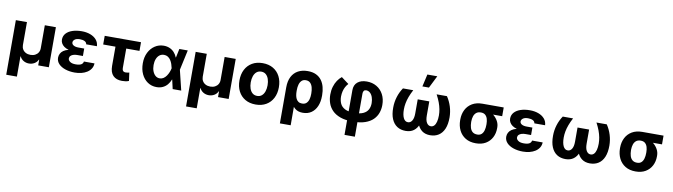

<svg xmlns="http://www.w3.org/2000/svg" viewBox="-41 -1578 9028 2575"><g transform="rotate(10 4473.0 -291.0)"><path d="M60.4 197.8V-545.5H211.6V-232.2Q212 -199.6 227.1 -174.4Q242.2 -149.1 269.7 -134.9Q297.2 -120.7 333.5 -120.7Q369.7 -120.7 397 -134.9Q424.4 -149.1 439.6 -174.4Q454.9 -199.6 454.9 -232.2V-545.5H605.8V0H460.9V-77.4H456.7Q440.3 -42.3 407.3 -22.7Q374.3 -3.2 333.5 -3.2Q292.6 -3.2 259.4 -22.7Q226.2 -42.3 209.9 -77.4H205.6V197.8Z M919.7 -285.9H1029.5V-228H952.1Q925.4 -228 902 -221.1Q878.6 -214.1 864 -199.8Q849.4 -185.4 849.1 -163Q849.8 -138.1 876.1 -119.5Q902.3 -100.9 951.3 -100.9Q1002.1 -100.9 1027 -115.2Q1051.8 -129.6 1055.8 -157.3H1199.9Q1198.5 -116.1 1178.4 -84.9Q1158.4 -53.6 1125 -32.5Q1091.6 -11.4 1049 -0.7Q1006.4 9.9 959.2 9.9Q887.8 9.9 830.1 -9.4Q772.4 -28.8 738.8 -64.3Q705.3 -99.8 704.9 -148.4Q705.3 -177.6 717.7 -202.4Q730.1 -227.3 756 -246.1Q782 -264.9 822.6 -275.4Q863.3 -285.9 919.7 -285.9ZM1029.5 -264.9H919.7Q867.2 -264.9 828.5 -275.7Q789.8 -286.6 764.4 -305Q739 -323.5 726.6 -347.1Q714.1 -370.7 714.1 -395.6Q714.1 -446 745.7 -481Q777.3 -516 832.4 -534.3Q887.4 -552.6 958.5 -552.6Q1022.7 -552.6 1074.8 -533.2Q1126.8 -513.8 1158 -477.5Q1189.3 -441.1 1191.8 -389.9H1045.8Q1042.6 -416.5 1016.9 -429.5Q991.1 -442.5 951 -442.5Q905.9 -442.5 882.6 -424.7Q859.4 -407 859 -383.5Q859.4 -359 883.9 -344.3Q908.4 -329.5 952.1 -329.5H1029.5Z M1764.9 -545.5V-427.2H1270.6V-545.5ZM1437.9 -545.5H1584.5V-165.5Q1584.5 -143.8 1590.4 -131.9Q1596.2 -120 1606.9 -115.2Q1617.5 -110.4 1631.7 -110.4Q1648.4 -110.4 1658.7 -112.6Q1669 -114.7 1680.8 -117.5L1696 -5.7Q1673.3 3.6 1651.8 6.7Q1630.3 9.9 1601.9 9.9Q1524.1 9.9 1481 -33.6Q1437.9 -77.1 1437.9 -166.2Z M2072.4 11.4Q2003.9 11 1950.8 -25.2Q1897.7 -61.4 1867.5 -125.4Q1837.4 -189.3 1837.4 -272.7Q1837.4 -355.8 1869 -418.7Q1900.6 -481.5 1954.4 -517Q2008.2 -552.6 2074.9 -552.6Q2119 -552.6 2155 -536.9Q2191.1 -521.3 2217.5 -492.5Q2244 -463.8 2259.2 -424.7H2304.7L2342 -274.1L2408.7 0H2292.3L2229.8 -274.1Q2224.4 -301.1 2214.8 -329Q2205.3 -356.9 2189.8 -380.3Q2174.4 -403.8 2152 -418Q2129.6 -432.2 2099.4 -432.2Q2063.6 -432.2 2037.6 -411.8Q2011.7 -391.3 1997.9 -355.8Q1984 -320.3 1984 -273.8Q1984 -226.9 1998 -190.3Q2012.1 -153.8 2036.9 -132.6Q2061.8 -111.5 2094.8 -111.5Q2123.2 -111.5 2146 -126.6Q2168.7 -141.7 2185.5 -165.8Q2202.4 -190 2213.6 -217.9Q2224.8 -245.7 2229.8 -271.3L2286.9 -545.5H2401.6L2342 -271.3L2304.7 -124.3H2261Q2246.1 -85.6 2220.9 -54.9Q2195.7 -24.1 2158.7 -6.4Q2121.8 11.4 2072.4 11.4Z M2509.2 197.8V-545.5H2660.5V-232.2Q2660.9 -199.6 2676 -174.4Q2691.1 -149.1 2718.6 -134.9Q2746.1 -120.7 2782.3 -120.7Q2818.5 -120.7 2845.9 -134.9Q2873.2 -149.1 2888.5 -174.4Q2903.8 -199.6 2903.8 -232.2V-545.5H3054.7V0H2909.8V-77.4H2905.5Q2889.2 -42.3 2856.2 -22.7Q2823.2 -3.2 2782.3 -3.2Q2741.5 -3.2 2708.3 -22.7Q2675.1 -42.3 2658.7 -77.4H2654.5V197.8Z M3422.2 10.7Q3339.5 10.7 3279.3 -24.7Q3219.1 -60 3186.4 -123.4Q3153.8 -186.8 3153.8 -270.6Q3153.8 -355.1 3186.4 -418.5Q3219.1 -481.9 3279.3 -517.2Q3339.5 -552.6 3422.2 -552.6Q3505 -552.6 3565.2 -517.2Q3625.4 -481.9 3658 -418.5Q3690.7 -355.1 3690.7 -270.6Q3690.7 -186.8 3658 -123.4Q3625.4 -60 3565.2 -24.7Q3505 10.7 3422.2 10.7ZM3422.9 -106.5Q3460.6 -106.5 3485.8 -128Q3511 -149.5 3524 -186.8Q3536.9 -224.1 3536.9 -271.7Q3536.9 -319.2 3524 -356.5Q3511 -393.8 3485.8 -415.5Q3460.6 -437.1 3422.9 -437.1Q3384.9 -437.1 3359.2 -415.5Q3333.5 -393.8 3320.5 -356.5Q3307.5 -319.2 3307.5 -271.7Q3307.5 -224.1 3320.5 -186.8Q3333.5 -149.5 3359.2 -128Q3384.9 -106.5 3422.9 -106.5Z M3788 203.1V-288.4Q3788 -373.9 3818.4 -432.9Q3848.7 -491.8 3904.5 -522.2Q3960.2 -552.6 4035.5 -552.6Q4102.6 -552.6 4149.3 -530.2Q4196 -507.8 4225 -468.4Q4253.9 -429 4267.2 -377.3Q4280.5 -325.6 4280.5 -267V-257.1Q4280.5 -176.8 4254.8 -116.8Q4229 -56.8 4180.8 -23.4Q4132.5 9.9 4065 9.9Q4001.1 9.9 3962 -20.8Q3922.9 -51.5 3901.1 -106Q3879.3 -160.5 3866.5 -232.6L3933.9 -257.8Q3933.9 -233 3938.2 -207Q3942.5 -181.1 3953.1 -159.3Q3963.8 -137.4 3983.3 -123.9Q4002.8 -110.4 4033.4 -110.4Q4072.4 -110.4 4094.3 -132.1Q4116.1 -153.8 4124.8 -187.5Q4133.5 -221.2 4133.2 -257.1V-267Q4133.2 -310.4 4123.6 -346.9Q4114 -383.5 4091.8 -405.5Q4069.6 -427.6 4031.2 -427.6Q3995.7 -427.6 3974.3 -406.6Q3952.8 -385.7 3943.2 -350.9Q3933.6 -316.1 3933.9 -274.5L3935 203.1Z M4668.3 204.5V-404.5Q4668.3 -475.9 4714.5 -514.2Q4760.7 -552.6 4839.8 -552.6Q4915.5 -552.6 4973.9 -518.3Q5032.3 -484 5065.3 -422.2Q5098.4 -360.4 5098.4 -277.7Q5098.4 -221.2 5080.1 -169.6Q5061.8 -117.9 5021 -77.4Q4980.1 -36.9 4912.6 -13.5Q4845.2 9.9 4746.1 9.9Q4644.9 9.9 4575.8 -14.9Q4506.7 -39.8 4465 -82.6Q4423.3 -125.4 4404.8 -180.2Q4386.4 -235.1 4386.4 -295.1Q4386.4 -353.7 4401.3 -403.2Q4416.2 -452.8 4441.8 -490.6Q4467.3 -528.4 4498.9 -552.6L4600.5 -476.6Q4579.2 -454.2 4564.5 -426.8Q4549.7 -399.5 4541.7 -366.7Q4533.7 -333.8 4533 -295.1Q4533 -242.5 4551.5 -200.5Q4570 -158.4 4616.5 -133.7Q4663 -109 4746.1 -109Q4822.1 -109 4867.5 -130.5Q4913 -152 4933.1 -190Q4953.1 -228 4953.1 -277.7Q4952.4 -323.2 4939.8 -358.7Q4927.2 -394.2 4904.3 -414.4Q4881.4 -434.7 4850.5 -434.7Q4830.3 -434.7 4819.8 -420.5Q4809.3 -406.2 4809.3 -382.8V204.5Z M5332 -545.5H5472.3Q5443.9 -491.8 5426.5 -445Q5409.1 -398.1 5401.1 -355.1Q5393.1 -312.1 5393.1 -271.3Q5393.1 -196 5414.4 -153.1Q5435.7 -110.1 5475.5 -110.1Q5509.9 -110.1 5531.2 -144Q5552.6 -177.9 5552.6 -242.2V-435.4H5663V-257.1Q5663 -176.1 5641.2 -116.1Q5619.3 -56.1 5575.5 -23.1Q5531.6 9.9 5464.5 9.9Q5397.7 9.9 5348.9 -21.5Q5300.1 -52.9 5273.6 -115.2Q5247.2 -177.6 5247.9 -270.6Q5248.2 -345.9 5269.9 -415.8Q5291.5 -485.8 5332 -545.5ZM5790.8 -545.5H5931.1Q5971.2 -485.8 5992.9 -415.8Q6014.6 -345.9 6015.3 -270.6Q6015.6 -177.6 5989.2 -115.2Q5962.7 -52.9 5913.9 -21.5Q5865.1 9.9 5798.3 9.9Q5731.5 9.9 5687.5 -23.1Q5643.5 -56.1 5621.8 -116.1Q5600.1 -176.1 5600.1 -257.1V-435.4H5710.2V-242.2Q5710.2 -177.9 5731.5 -144Q5752.8 -110.1 5787.3 -110.1Q5813.9 -110.1 5832.4 -129.4Q5850.9 -148.8 5860.4 -185Q5870 -221.2 5870 -271.3Q5870 -312.1 5862 -355.1Q5854 -398.1 5836.6 -445Q5819.2 -491.8 5790.8 -545.5ZM5584.2 -616.8 5622.2 -785.5H5757.5L5673.3 -616.8Z M6161.6 -258.5V-269.9Q6161.9 -343.4 6191.8 -402Q6221.6 -460.6 6278.8 -494.5Q6335.9 -528.4 6418.7 -528.4Q6430.4 -522 6440.9 -505.9Q6451.3 -489.7 6468.4 -472.8Q6485.4 -456 6516 -446.4Q6554.7 -433.6 6589.7 -404.5Q6624.6 -375.4 6646.8 -335Q6669 -294.7 6668.7 -248.6V-238.6Q6669 -168.7 6639.7 -112.4Q6610.4 -56.1 6555 -23.1Q6499.6 9.9 6420.1 9.9Q6337.4 9.9 6279.7 -25.4Q6221.9 -60.7 6191.9 -121.4Q6161.9 -182.2 6161.6 -258.5ZM6311.4 -269.9V-258.5Q6311.8 -217.3 6321.9 -183.2Q6332 -149.1 6355.6 -129.1Q6379.3 -109 6420.1 -109Q6457 -109 6478.5 -129.1Q6500 -149.1 6509.4 -183.2Q6518.8 -217.3 6518.8 -258.5V-269.9Q6518.8 -307.5 6509.4 -339.3Q6500 -371.1 6478.2 -390.3Q6456.3 -409.4 6418.7 -409.4Q6379.6 -409.4 6356.2 -390.3Q6332.7 -371.1 6322.3 -339.3Q6311.8 -307.5 6311.4 -269.9ZM6707.4 -528.4V-409.4H6418.7V-528.4Z M7023.1 -285.9H7132.8V-228H7055.4Q7028.8 -228 7005.3 -221.1Q6981.9 -214.1 6967.3 -199.8Q6952.8 -185.4 6952.4 -163Q6953.1 -138.1 6979.4 -119.5Q7005.7 -100.9 7054.7 -100.9Q7105.5 -100.9 7130.3 -115.2Q7155.2 -129.6 7159.1 -157.3H7303.3Q7301.8 -116.1 7281.8 -84.9Q7261.7 -53.6 7228.3 -32.5Q7195 -11.4 7152.3 -0.7Q7109.7 9.9 7062.5 9.9Q6991.1 9.9 6933.4 -9.4Q6875.7 -28.8 6842.2 -64.3Q6808.6 -99.8 6808.2 -148.4Q6808.6 -177.6 6821 -202.4Q6833.5 -227.3 6859.4 -246.1Q6885.3 -264.9 6926 -275.4Q6966.6 -285.9 7023.1 -285.9ZM7132.8 -264.9H7023.1Q6970.5 -264.9 6931.8 -275.7Q6893.1 -286.6 6867.7 -305Q6842.3 -323.5 6829.9 -347.1Q6817.5 -370.7 6817.5 -395.6Q6817.5 -446 6849.1 -481Q6880.7 -516 6935.7 -534.3Q6990.8 -552.6 7061.8 -552.6Q7126.1 -552.6 7178.1 -533.2Q7230.1 -513.8 7261.4 -477.5Q7292.6 -441.1 7295.1 -389.9H7149.1Q7146 -416.5 7120.2 -429.5Q7094.5 -442.5 7054.3 -442.5Q7009.2 -442.5 6986 -424.7Q6962.7 -407 6962.4 -383.5Q6962.7 -359 6987.2 -344.3Q7011.7 -329.5 7055.4 -329.5H7132.8Z M7508.5 -545.5H7648.8Q7620.4 -491.8 7603 -445Q7585.6 -398.1 7577.6 -355.1Q7569.6 -312.1 7569.6 -271.3Q7569.6 -196 7590.9 -153.1Q7612.2 -110.1 7652 -110.1Q7686.4 -110.1 7707.7 -144Q7729 -177.9 7729 -242.2V-435.4H7839.5V-257.1Q7839.5 -176.1 7817.6 -116.1Q7795.8 -56.1 7752 -23.1Q7708.1 9.9 7641 9.9Q7574.2 9.9 7525.4 -21.5Q7476.6 -52.9 7450.1 -115.2Q7423.7 -177.6 7424.4 -270.6Q7424.7 -345.9 7446.4 -415.8Q7468 -485.8 7508.5 -545.5ZM7967.3 -545.5H8107.6Q8147.7 -485.8 8169.4 -415.8Q8191.1 -345.9 8191.8 -270.6Q8192.1 -177.6 8165.7 -115.2Q8139.2 -52.9 8090.4 -21.5Q8041.5 9.9 7974.8 9.9Q7908 9.9 7864 -23.1Q7820 -56.1 7798.3 -116.1Q7776.6 -176.1 7776.6 -257.1V-435.4H7886.7V-242.2Q7886.7 -177.9 7908 -144Q7929.3 -110.1 7963.8 -110.1Q7990.4 -110.1 8008.9 -129.4Q8027.3 -148.8 8036.9 -185Q8046.5 -221.2 8046.5 -271.3Q8046.5 -312.1 8038.5 -355.1Q8030.5 -398.1 8013.1 -445Q7995.7 -491.8 7967.3 -545.5Z M8338.1 -258.5V-269.9Q8338.4 -343.4 8368.3 -402Q8398.1 -460.6 8455.3 -494.5Q8512.4 -528.4 8595.2 -528.4Q8606.9 -522 8617.4 -505.9Q8627.8 -489.7 8644.9 -472.8Q8661.9 -456 8692.5 -446.4Q8731.2 -433.6 8766.2 -404.5Q8801.1 -375.4 8823.3 -335Q8845.5 -294.7 8845.2 -248.6V-238.6Q8845.5 -168.7 8816.2 -112.4Q8786.9 -56.1 8731.5 -23.1Q8676.1 9.9 8596.6 9.9Q8513.8 9.9 8456.1 -25.4Q8398.4 -60.7 8368.4 -121.4Q8338.4 -182.2 8338.1 -258.5ZM8487.9 -269.9V-258.5Q8488.3 -217.3 8498.4 -183.2Q8508.5 -149.1 8532.1 -129.1Q8555.8 -109 8596.6 -109Q8633.5 -109 8655 -129.1Q8676.5 -149.1 8685.9 -183.2Q8695.3 -217.3 8695.3 -258.5V-269.9Q8695.3 -307.5 8685.9 -339.3Q8676.5 -371.1 8654.7 -390.3Q8632.8 -409.4 8595.2 -409.4Q8556.1 -409.4 8532.7 -390.3Q8509.2 -371.1 8498.8 -339.3Q8488.3 -307.5 8487.9 -269.9ZM8883.9 -528.4V-409.4H8595.2V-528.4Z"/></g></svg>

Font: InterMG
Style: Bold
Weight: 700
Designer: Rasmus Andersson
Foundry: rsms
Version: Version 3.019;December 26, 2023;FontCreator 15.0.0.2955 64-b